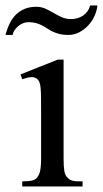

<svg xmlns="http://www.w3.org/2000/svg" viewBox="-43 -676 373 696"><path d="M37.6 0V-18.6Q62 -18.6 74 -21.7Q85.9 -24.9 92.8 -33.7Q95.7 -38.1 98.1 -43.2Q100.6 -48.3 102.3 -55.9Q104 -63.5 105 -74.5Q106 -85.4 106 -101.1V-273.4Q106 -303.2 105.7 -323.5Q105.5 -343.8 104.2 -356.9Q103 -370.1 100.3 -377.2Q97.7 -384.3 92.8 -388.7Q84 -397 71.3 -396.5Q58.6 -396 37.6 -388.7L31.2 -406.2L166.5 -460H187.5V-101.1Q187.5 -71.3 190.2 -56.4Q192.9 -41.5 199.2 -34.7Q204.1 -29.3 208.5 -26.1Q212.9 -22.9 219 -21.2Q225.1 -19.5 233.9 -19Q242.7 -18.6 256.3 -18.6V0ZM310.1 -656.2Q308.1 -636.2 299.1 -616.9Q290 -597.7 275.9 -582.8Q261.7 -567.9 243.4 -558.6Q225.1 -549.3 204.1 -549.3Q186 -549.3 172.6 -552.7Q159.2 -556.2 148.4 -561.3Q137.7 -566.4 128.7 -572.5Q119.6 -578.6 109.6 -583.7Q99.6 -588.9 87.6 -592.3Q75.7 -595.7 59.6 -595.7Q49.8 -595.7 40 -591.6Q30.3 -587.4 22.5 -580.8Q14.6 -574.2 9.3 -565.9Q3.9 -557.6 2.9 -549.3H-22.9Q-17.6 -570.8 -8.5 -589.6Q0.5 -608.4 13.9 -622.1Q27.3 -635.7 45.9 -643.6Q64.5 -651.4 87.9 -651.4Q106.9 -651.4 121.8 -644.5Q136.7 -637.7 151.1 -629.2Q165.5 -620.6 180.7 -613.8Q195.8 -606.9 214.8 -606.9Q226.6 -606.9 237.8 -610.1Q249 -613.3 258.3 -619.6Q267.6 -626 274.2 -635.3Q280.8 -644.5 283.7 -656.2Z"/></svg>

Font: Doulos SIL Afr
Style: Regular
Weight: 400
Designer: Walt Agee, Victor Gaultney, Peter Martin, Debbi Hosken, Becca Hirsbrunner
Foundry: SIL International
Version: Version 5.000